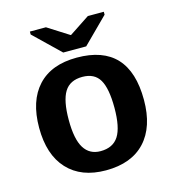

<svg xmlns="http://www.w3.org/2000/svg" viewBox="-108 -803 816 903"><g transform="rotate(-15 300.0 -351.5)"><path d="M555.2 -264.6Q555.2 -133.3 488.8 -61.8Q422.4 9.8 297.9 9.8Q177.7 9.8 111.3 -61.8Q44.9 -133.3 44.9 -264.6Q44.9 -395.5 110.8 -466.8Q176.8 -538.1 300.8 -538.1Q555.2 -538.1 555.2 -264.6ZM411.6 -264.6Q411.6 -358.4 386.7 -401.1Q361.8 -443.8 302.7 -443.8Q242.2 -443.8 215.6 -400.9Q189 -357.9 189 -264.6Q189 -170.4 216.1 -127.2Q243.2 -84 296.4 -84Q356.9 -84 384.3 -126.7Q411.6 -169.4 411.6 -264.6ZM357.9 -577.6H246.1L120.1 -699.2V-713.4H198.2L301.3 -647.9H303.2L402.3 -713.4H480V-699.2Z"/></g></svg>

Font: Cousine
Style: Bold
Weight: 700
Monospace: yes
Designer: Steve Matteson
Foundry: Ascender Corporation
Version: Version 1.20